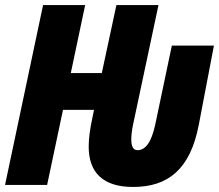

<svg xmlns="http://www.w3.org/2000/svg" viewBox="-25 -734 869 762"><path d="M503 8C641 8 730 -61 764 -239L824 -553H657L591 -239C575 -165 550 -138 521 -138C505 -138 496 -150 496 -182C496 -196 499 -221 503 -239L604 -714H437L379 -444H256L313 -714H146L-5 0H162L225 -298H348L341 -263C332 -222 327 -183 327 -152C327 -50 383 8 503 8Z"/></svg>

Font: Noto Sans ExtraCondensed Black
Style: Italic
Weight: 900
Width: 2
Italic angle: -12°
Designer: Monotype Design Team
Foundry: Monotype Imaging Inc.
Version: Version 2.013